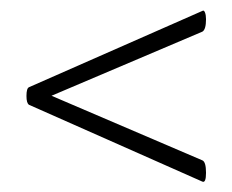

<svg xmlns="http://www.w3.org/2000/svg" viewBox="-20 -422 447 370"><path d="M31 -237Q31 -252 36 -254L370 -401Q373 -403 375 -398Q377 -393 377 -385Q377 -365 370 -361L57 -228V-247L370 -113Q377 -110 377 -89Q377 -69 370 -72L36 -220Q31 -223 31 -237Z"/></svg>

Font: Cormorant Unicase
Style: Regular
Weight: 400
Designer: Christian Thalmann (Catharsis Fonts)
Foundry: Catharsis Fonts
Version: Version 4.000